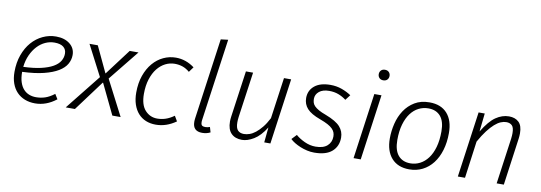

<svg xmlns="http://www.w3.org/2000/svg" viewBox="-57 -1119 4241 1505"><g transform="rotate(10 2063.0 -366.0)"><path d="M480 -413Q480 -375 460.5 -341Q441 -307 397.5 -280.5Q354 -254 284 -236.5Q214 -219 113 -215Q113 -167 124 -133.5Q135 -100 154 -79Q173 -58 198.5 -48Q224 -38 254 -38Q292 -38 326.5 -49.5Q361 -61 399 -90L423 -51Q344 11 255 11Q210 11 173 -3.5Q136 -18 109.5 -45.5Q83 -73 68.5 -113Q54 -153 54 -205Q54 -279 76 -340Q98 -401 135.5 -444Q173 -487 223 -510.5Q273 -534 328 -534Q396 -534 438 -500.5Q480 -467 480 -413ZM324 -485Q286 -485 251 -469Q216 -453 188 -423Q160 -393 140.5 -350.5Q121 -308 115 -255Q197 -258 255 -271.5Q313 -285 349.5 -306Q386 -327 402.5 -354.5Q419 -382 419 -413Q419 -447 395 -466Q371 -485 324 -485Z M750 -241 571 0H498L721 -280L595 -523H661L758 -317H760L915 -523H985L790 -281L935 0H869L753 -241Z M1400 -442Q1373 -465 1344 -475Q1315 -485 1281 -485Q1242 -485 1206.5 -467Q1171 -449 1143.5 -414.5Q1116 -380 1099.5 -328.5Q1083 -277 1083 -211Q1083 -124 1122 -81Q1161 -38 1219 -38Q1252 -38 1284.5 -48.5Q1317 -59 1352 -84L1376 -43Q1299 11 1216 11Q1172 11 1136.5 -3.5Q1101 -18 1075.5 -46.5Q1050 -75 1036 -116.5Q1022 -158 1022 -211Q1022 -286 1043 -346Q1064 -406 1100 -448Q1136 -490 1183 -512Q1230 -534 1282 -534Q1362 -534 1430 -483Z M1660 -743 1568 -88Q1567 -83 1567 -79V-72Q1567 -52 1575.5 -45Q1584 -38 1602 -38Q1612 -38 1620.5 -40Q1629 -42 1638 -45L1650 -4Q1621 11 1585 11Q1510 11 1510 -64Q1510 -71 1510.5 -77.5Q1511 -84 1512 -92L1602 -736Z M2090 -121Q2046 -50 1995.5 -19.5Q1945 11 1902 11Q1847 11 1816 -20.5Q1785 -52 1785 -115Q1785 -133 1788 -154L1840 -523H1897L1846 -161Q1843 -137 1843 -119Q1843 -73 1860.5 -55Q1878 -37 1909 -37Q1930 -37 1953.5 -45Q1977 -53 2001 -72Q2025 -91 2049.5 -121Q2074 -151 2097 -196L2143 -523H2200L2127 0H2078Z M2646 -439Q2617 -461 2584 -473.5Q2551 -486 2510 -486Q2459 -486 2430.5 -462.5Q2402 -439 2402 -404Q2402 -387 2406.5 -373Q2411 -359 2423.5 -346.5Q2436 -334 2458 -321.5Q2480 -309 2516 -296Q2600 -264 2632.5 -227Q2665 -190 2665 -141Q2665 -72 2618 -30.5Q2571 11 2477 11Q2448 11 2419.5 4.5Q2391 -2 2365.5 -12.5Q2340 -23 2318.5 -36Q2297 -49 2283 -63L2320 -102Q2348 -77 2391 -57Q2434 -37 2479 -37Q2541 -37 2572.5 -65.5Q2604 -94 2604 -139Q2604 -156 2598.5 -171Q2593 -186 2579 -200Q2565 -214 2541 -227Q2517 -240 2479 -254Q2404 -281 2372.5 -316Q2341 -351 2341 -400Q2341 -460 2385.5 -497Q2430 -534 2512 -534Q2560 -534 2602 -519Q2644 -504 2678 -481Z M2919 -523 2846 0H2789L2862 -523ZM2912 -641Q2892 -641 2880.5 -653Q2869 -665 2869 -683Q2869 -701 2880.5 -713Q2892 -725 2912 -725Q2932 -725 2943.5 -713Q2955 -701 2955 -683Q2955 -665 2943.5 -653Q2932 -641 2912 -641Z M3042 -202Q3042 -261 3056.5 -320.5Q3071 -380 3102.5 -427.5Q3134 -475 3183 -504.5Q3232 -534 3301 -534Q3392 -534 3441.5 -478.5Q3491 -423 3491 -323Q3491 -248 3472.5 -186.5Q3454 -125 3420 -81Q3386 -37 3338.5 -13Q3291 11 3233 11Q3142 11 3092 -45.5Q3042 -102 3042 -202ZM3300 -486Q3259 -486 3223 -468Q3187 -450 3160 -414Q3133 -378 3117.5 -324.5Q3102 -271 3102 -200Q3102 -119 3136.5 -78Q3171 -37 3234 -37Q3274 -37 3310 -55.5Q3346 -74 3373 -110Q3400 -146 3415.5 -200Q3431 -254 3431 -326Q3431 -406 3396.5 -446Q3362 -486 3300 -486Z M3725 -377Q3778 -465 3828.5 -499.5Q3879 -534 3933 -534Q3982 -534 4011 -506.5Q4040 -479 4040 -417Q4040 -397 4037 -375L3985 0H3928L3979 -365Q3982 -389 3982 -408Q3982 -453 3965.5 -469.5Q3949 -486 3920 -486Q3899 -486 3876 -476.5Q3853 -467 3827.5 -444.5Q3802 -422 3774 -385.5Q3746 -349 3716 -295L3676 0H3619L3692 -523H3741Z"/></g></svg>

Font: Glekhifnjqigglhiwekvrgaqftz
Style: Regular
Weight: 300
Italic angle: -8°
Designer: Carrois Corporate & Edenspiekermann
Foundry: Carrois Corporate GbR & Edenspiekermann AG
Version: Version 2.001